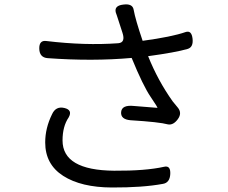

<svg xmlns="http://www.w3.org/2000/svg" viewBox="-20 -813 1040 875"><path d="M519 -616Q553 -619 538 -664Q538 -664 512 -744L508 -755Q499 -787 541 -792Q584 -798 589 -769Q597 -724 630 -627Q763 -645 826 -667Q853 -676 857.5 -637Q862 -598 835 -590Q780 -574 655 -557Q700 -445 767 -351L790 -323Q811 -298 790.5 -270Q770 -242 746 -246Q706 -257 575 -265Q529 -269 532 -302.5Q535 -336 591 -330Q693 -322 697 -321.5Q701 -321 666.5 -371.5Q632 -422 580 -549Q402 -533 197 -548Q160 -551 159 -591Q158 -631 192 -626Q367 -605 519 -616ZM293 -278Q265 -237 265 -173Q265 -37 500 -35Q643 -34 728 -53Q758 -60 756 -20Q754 20 722 25Q630 42 490 41.5Q350 41 268 -11.5Q186 -64 186 -164Q186 -229 217 -292Q234 -330 273 -321Q312 -312 293 -278Z"/></svg>

Font: Raw Maruko Gothic CJK TC
Style: Regular
Weight: 400
Version: Version 1.001